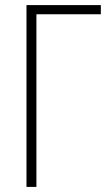

<svg xmlns="http://www.w3.org/2000/svg" viewBox="-20 -734 436 754"><path d="M84 0H123V-678H376V-714H84Z"/></svg>

Font: Noto Sans Condensed ExtraLight
Style: Regular
Weight: 200
Width: 3
Designer: Monotype Design Team
Foundry: Monotype Imaging Inc.
Version: Version 2.013